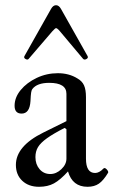

<svg xmlns="http://www.w3.org/2000/svg" viewBox="-20 -706 435 737"><path d="M130 11Q90 11 65.5 -12Q41 -35 41 -73Q41 -145 146 -197L235 -241V-346Q235 -388 169 -388Q122 -388 104 -364Q101 -360 99.5 -350.5Q98 -341 97 -318Q94 -270 63 -270Q36 -270 36 -300Q36 -332 59.5 -360.5Q83 -389 121 -407Q159 -425 202 -425Q245 -425 277 -405Q295 -395 302.5 -378.5Q310 -362 310 -333V-97Q310 -42 345 -42Q361 -42 377 -59Q382 -64 389.5 -56Q397 -48 395 -43Q377 -13 359.5 -1Q342 11 316 11Q258 11 241 -48Q211 -15 187 -2Q163 11 130 11ZM173 -38Q196 -38 215.5 -56.5Q235 -75 235 -97V-210L228 -215Q185 -193 160.5 -175.5Q136 -158 126 -141.5Q116 -125 116 -103Q116 -75 132 -56.5Q148 -38 173 -38ZM90 -480Q86 -475 78 -479.5Q70 -484 74 -491L176 -672Q184 -686 195 -686Q206 -686 214 -672L316 -491Q320 -484 312 -479.5Q304 -475 299 -480L210 -586Q200 -598 195 -598Q192 -598 181 -586Z"/></svg>

Font: Junicode
Style: Regular
Weight: 400
Designer: Peter S. Baker
Version: Version 2.100; ttfautohint (v1.8.4)